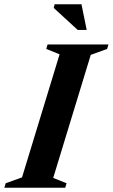

<svg xmlns="http://www.w3.org/2000/svg" viewBox="-49 -878 527 898"><path d="M229.7 -624 167.3 -649.1 173.6 -670H458.3L452 -649.1L375.5 -621.5L199.9 -46L262.3 -20.9L256 0H-28.7L-22.3 -20.9L54.1 -48.5ZM356.5 -738H314.4L202.3 -840.9L206.5 -858H332.1Z"/></svg>

Font: Newsreader Text
Style: Italic
Weight: 400
Italic angle: -17°
Designer: Hugues Gentile
Foundry: Production Type
Version: Version 1.001